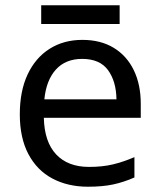

<svg xmlns="http://www.w3.org/2000/svg" viewBox="-20 -697 604 727"><path d="M292 -546Q361 -546 410.5 -516Q460 -486 486.5 -431.5Q513 -377 513 -304V-251H146Q148 -160 192.5 -112.5Q237 -65 317 -65Q368 -65 407.5 -74.5Q447 -84 489 -102V-25Q448 -7 408 1.5Q368 10 313 10Q237 10 178.5 -21Q120 -52 87.5 -113.5Q55 -175 55 -264Q55 -352 84.5 -415Q114 -478 167.5 -512Q221 -546 292 -546ZM291 -474Q228 -474 191.5 -433.5Q155 -393 148 -321H421Q420 -389 389 -431.5Q358 -474 291 -474ZM433 -677V-606H136V-677Z"/></svg>

Font: Noto Sans Meetei Mayek
Style: Regular
Weight: 400
Designer: Monotype Design Team and Neelakash Kshetrimayum
Foundry: Monotype Imaging Inc.
Version: Version 2.002